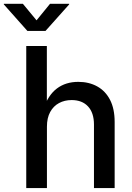

<svg xmlns="http://www.w3.org/2000/svg" viewBox="-67 -963 675 983"><path d="M173.3 -314.5V0H67.4V-727.5H172.9V-403.8H154.8Q179.2 -476.1 224.4 -510Q269.5 -543.9 334 -543.9Q388.7 -543.9 430.9 -520.5Q473.1 -497.1 496.6 -451.4Q520 -405.8 520 -338.4V0H414.1V-325.2Q414.1 -385.3 383.8 -418Q353.5 -450.7 299.8 -450.7Q263.7 -450.7 235.1 -435.3Q206.5 -419.9 189.9 -389.6Q173.3 -359.4 173.3 -314.5ZM50.3 -943.4 120.1 -858.9 189 -943.4H287.1V-940.4L166 -804.7H73.2L-47.4 -940.4V-943.4Z"/></svg>

Font: Inter 20pt Medium
Style: Regular
Weight: 500
Version: Version 4.001;git-66647c0bb